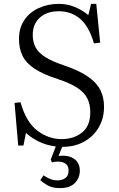

<svg xmlns="http://www.w3.org/2000/svg" viewBox="-20 -744 612 991"><path d="M288 227Q250 227 224.5 212Q199 197 188 186L205 161Q218 171 237 179Q256 187 276 187Q301 187 317.5 175Q334 163 334 136Q334 111 318 100.5Q302 90 280 90Q263 90 248 94L242 79L268 12Q220 6 181 -13Q142 -32 114 -58L101 7H74L55 -213L86 -216Q115 -113 173 -69.5Q231 -26 298 -26Q360 -26 403 -59.5Q446 -93 446 -165Q446 -205 431 -235.5Q416 -266 380 -290Q344 -314 281 -335Q203 -360 159 -389Q115 -418 96.5 -455.5Q78 -493 78 -542Q78 -600 105.5 -640.5Q133 -681 180 -702.5Q227 -724 284 -724Q327 -724 366 -708Q405 -692 436 -666L450 -724H477L497 -524L465 -520Q439 -609 393 -647.5Q347 -686 284 -686Q222 -686 185.5 -653Q149 -620 149 -564Q149 -528 163.5 -500Q178 -472 213.5 -449.5Q249 -427 312 -406Q391 -379 435.5 -347.5Q480 -316 498.5 -278Q517 -240 517 -193Q517 -134 490 -87Q463 -40 414.5 -13Q366 14 301 14L282 61Q332 55 362 75.5Q392 96 392 137Q392 174 366.5 200.5Q341 227 288 227Z"/></svg>

Font: Literata 36pt Light
Style: Regular
Weight: 300
Designer: Latin by Veronika Burian and Jose Scaglione. Greek by Irene Vlachou. Cyrillic by Vera Evstafieva.
Foundry: TypeTogether
Version: Version 3.002